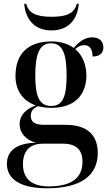

<svg xmlns="http://www.w3.org/2000/svg" viewBox="-20 -769 584 1029"><path d="M256 -606C354 -606 397 -674 402 -749H392C378 -701 344 -679 256 -679C168 -679 134 -701 120 -749H110C115 -674 158 -606 256 -606ZM232 240C418 240 504 168 504 51C504 -38 455 -100 332 -100H217C168 -100 145 -114 145 -148C145 -170 154 -187 184 -200C206 -194 231 -191 257 -191C383 -191 443 -264 443 -364C443 -423 422 -473 383 -506C402 -522 415 -527 431 -527C461 -527 476 -506 476 -466C518 -466 534 -488 534 -515C534 -545 514 -569 474 -569C431 -569 399 -540 375 -512C345 -534 305 -547 257 -547C126 -547 63 -477 63 -362C63 -281 105 -227 172 -204C114 -184 85 -147 85 -104C85 -60 115 -19 173 -4C65 -2 17 42 17 109C17 189 86 240 232 240ZM254 -201C193 -201 169 -249 169 -363C169 -482 193 -537 253 -537C314 -537 337 -484 337 -364C337 -249 315 -201 254 -201ZM241 230C153 230 103 191 103 111C103 30 150 1 209 1H316C388 1 422 33 422 98C422 187 360 230 241 230Z"/></svg>

Font: Noto Serif Display Medium
Style: Regular
Weight: 500
Designer: Monotype Design Team
Foundry: Monotype Imaging Inc.
Version: Version 2.009